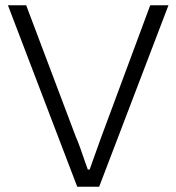

<svg xmlns="http://www.w3.org/2000/svg" viewBox="-20 -706 667 726"><path d="M272 0 10 -686H79L267 -188Q275 -170 283 -147.5Q291 -125 298.5 -103Q306 -81 312 -65H319Q325 -81 332.5 -103Q340 -125 348.5 -147.5Q357 -170 363 -188L548 -686H617L355 0Z"/></svg>

Font: Archivo SemiBold ExtraLight
Style: Regular
Weight: 250
Version: Version 2.001